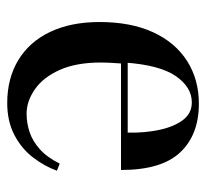

<svg xmlns="http://www.w3.org/2000/svg" viewBox="-40 -530 584 545"><g transform="rotate(90 252.5 -258.0)"><path d="M275 -530Q363 -530 413 -477Q463 -424 463 -309H118L116 -328H357Q358 -377 349 -418.5Q340 -460 321 -485Q302 -510 271 -510Q228 -510 196.5 -464.5Q165 -419 158 -319L161 -314Q160 -300 159 -283.5Q158 -267 158 -251Q158 -182 179 -135Q200 -88 234 -64.5Q268 -41 303 -41Q330 -41 355.5 -49.5Q381 -58 404 -78.5Q427 -99 445 -135L465 -127Q453 -93 428 -60Q403 -27 364 -6.5Q325 14 273 14Q203 14 151 -17.5Q99 -49 71 -108Q43 -167 43 -248Q43 -337 72 -400Q101 -463 153.5 -496.5Q206 -530 275 -530Z"/></g></svg>

Font: Playfair Display Medium
Style: Regular
Weight: 500
Designer: Claus Eggers Sørensen
Foundry: Claus Eggers Sørensen
Version: Version 1.203